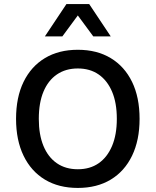

<svg xmlns="http://www.w3.org/2000/svg" viewBox="-20 -915 766 945"><path d="M363 -670Q457 -670 525 -629Q593 -588 630 -512Q667 -436 667 -330Q667 -225 630 -148.5Q593 -72 525 -31Q457 10 363 10Q269 10 201 -31Q133 -72 96 -148.5Q59 -225 59 -330Q59 -436 96 -512Q133 -588 201 -629Q269 -670 363 -670ZM363 -578Q303 -578 260 -548.5Q217 -519 194 -464Q171 -409 171 -330Q171 -252 194 -196.5Q217 -141 260 -111.5Q303 -82 363 -82Q423 -82 465.5 -111.5Q508 -141 531.5 -196.5Q555 -252 555 -330Q555 -409 531.5 -464Q508 -519 465.5 -548.5Q423 -578 363 -578ZM525 -736H439L363 -839L287 -736H201L307 -895H419Z"/></svg>

Font: Kantumruy Pro Medium
Style: Regular
Weight: 500
Designer: Sovichet Tep
Foundry: Sovichet Tep
Version: Version 1.002